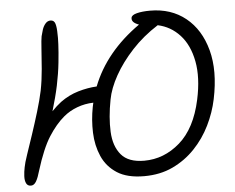

<svg xmlns="http://www.w3.org/2000/svg" viewBox="-52 -775 1038 848"><g transform="rotate(-5 467.5 -351.0)"><path d="M554 12Q479 12 434 -17Q389 -46 368 -94Q347 -142 345 -199Q343 -256 354 -313Q356 -322 358 -331Q320 -330 285.5 -317Q251 -304 225 -282Q188 -251 155.5 -200Q123 -149 93 -52Q85 -23 75.5 -6.5Q66 10 52 10Q37 10 31 -2.5Q25 -15 26 -34.5Q27 -54 31 -73Q34 -91 47 -129Q60 -167 76 -215Q92 -263 107 -312.5Q122 -362 131 -404Q140 -450 144 -499Q148 -548 150.5 -587.5Q153 -627 156 -643Q159 -656 164 -671.5Q169 -687 178.5 -698Q188 -709 201 -709Q217 -709 222 -692.5Q227 -676 227 -646Q228 -635 226.5 -601.5Q225 -568 220 -520.5Q215 -473 204 -420Q199 -396 191.5 -367.5Q184 -339 175 -309Q196 -331 217 -347Q254 -374 296.5 -386.5Q339 -399 379 -401Q437 -550 589 -657Q555 -669 559 -690Q561 -702 584.5 -708Q608 -714 643 -714Q736 -714 800.5 -662Q865 -610 890 -517Q915 -424 889 -300Q877 -242 849.5 -186Q822 -130 779.5 -85.5Q737 -41 681 -14.5Q625 12 554 12ZM435 -338Q420 -260 423 -196Q426 -132 458 -94Q490 -56 560 -56Q648 -56 718.5 -117.5Q789 -179 816 -304Q837 -401 823 -474Q809 -547 768.5 -591Q728 -635 671 -647Q605 -605 555.5 -551.5Q506 -498 475 -442.5Q444 -387 435 -338Z"/></g></svg>

Font: Shantell Sans Normal
Style: Italic
Weight: 300
Italic angle: -11.31°
Designer: Stephen Nixon, Anya Danilova, Shantell Martin
Foundry: Arrow Type
Version: Version 1.008;[a672d596b]